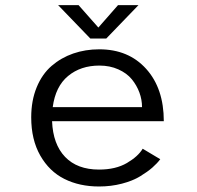

<svg xmlns="http://www.w3.org/2000/svg" viewBox="-20 -700 750 732"><path d="M508 -680.5 385 -553H324.5L201.5 -680.5H279.5L355 -595L430 -680.5ZM591 -93Q579.5 -77.5 561 -61.2Q542.5 -45 514.2 -27.8Q486 -10.5 444.8 0.2Q403.5 11 357.5 11Q283 11 225.5 -17.8Q168 -46.5 133.5 -107Q99 -167.5 99 -252.5Q99 -316.5 119.8 -367Q140.5 -417.5 176.8 -448.8Q213 -480 259.2 -496Q305.5 -512 358.5 -512Q470 -512 537.2 -437.5Q604.5 -363 604.5 -238H178.5Q182 -150 228.2 -101.8Q274.5 -53.5 357.5 -53.5Q421 -53.5 463.8 -78.5Q506.5 -103.5 524 -133ZM359 -450Q287.5 -450 239.5 -410.2Q191.5 -370.5 181 -291.5H521.5Q521.5 -320 511.5 -347.2Q501.5 -374.5 482.5 -397.8Q463.5 -421 431.2 -435.5Q399 -450 359 -450Z"/></svg>

Font: League Mono Light
Style: Regular
Weight: 300
Width: 6
Designer: Tyler Finck
Foundry: The League of Moveable Type / Tyler Finck
Version: Version 2.210